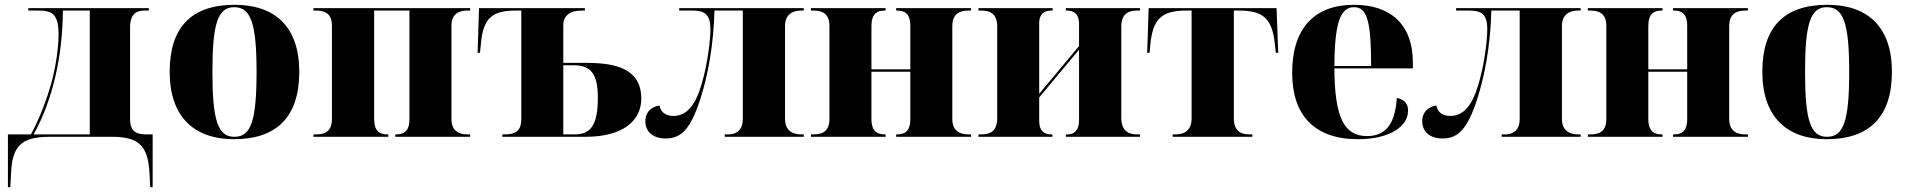

<svg xmlns="http://www.w3.org/2000/svg" viewBox="-20 -570 7947 800"><path d="M13 210H23L26 152C31 37 70 0 187 0H446C558 0 597 37 603 152L606 210H616V-10H589C546 -10 522 -24 522 -74V-456C522 -513 549 -526 583 -526H600V-536H98V-526H137C193 -526 224 -516 224 -428C224 -370 213 -296 195 -228C174 -153 146 -79 109 -10H13ZM120 -10C201 -155 241 -340 242 -526H354V-10Z M955 10C1133 10 1227 -83 1227 -271C1227 -459 1125 -550 958 -550C780 -550 687 -459 687 -271C687 -83 789 10 955 10ZM957 0C888 0 865 -67 865 -271C865 -473 888 -540 956 -540C1025 -540 1049 -473 1049 -271C1049 -67 1026 0 957 0Z M1286 0H1598V-10H1594C1564 -10 1539 -21 1539 -74V-526H1686V-74C1686 -21 1661 -10 1630 -10H1627V0H1939V-10H1928C1894 -10 1861 -23 1861 -74V-463C1861 -514 1894 -526 1928 -526H1939V-536H1286V-526H1298C1331 -526 1363 -515 1363 -464V-74C1363 -21 1332 -10 1298 -10H1286Z M2073 0H2420C2577 0 2652 -68 2652 -159C2652 -284 2546 -308 2423 -308H2327V-463C2327 -505 2354 -526 2404 -526H2417V-536H1976L1970 -350H1980L1984 -391C1994 -493 2029 -526 2129 -526H2152V-73C2152 -32 2135 -10 2084 -10H2073ZM2375 -10H2327V-298H2372C2443 -298 2471 -260 2471 -163C2471 -53 2444 -10 2375 -10Z M2754 7C2818 7 2857 -32 2897 -154C2929 -252 2953 -379 2957 -526H3075V-74C3075 -18 3036 -10 3016 -10H3000V0H3329V-10H3317C3294 -10 3251 -18 3251 -74V-462C3251 -518 3294 -526 3317 -526H3329V-536H2810V-526H2864C2915 -526 2940 -512 2940 -448C2940 -398 2927 -309 2912 -251C2888 -154 2854 -87 2786 -87C2754 -87 2733 -102 2728 -130C2704 -128 2669 -110 2669 -65C2669 -20 2702 7 2754 7Z M3359 0H3670V-10H3667C3637 -10 3611 -21 3611 -74V-271H3773V-74C3773 -21 3748 -10 3717 -10H3714V0H4026V-10H4015C3981 -10 3948 -23 3948 -74V-462C3948 -514 3981 -526 4015 -526H4026V-536H3714V-526H3717C3748 -526 3773 -515 3773 -462V-281H3611V-462C3611 -514 3636 -526 3666 -526H3670V-536H3359V-526H3370C3404 -526 3436 -515 3436 -462V-74C3436 -21 3405 -10 3370 -10H3359Z M4057 0H4365V-10H4360C4335 -10 4310 -21 4310 -66V-164L4476 -363V-69C4476 -23 4453 -10 4428 -10H4421V0H4730V-10H4718C4684 -10 4652 -23 4652 -80V-458C4652 -515 4684 -526 4718 -526H4730V-536H4421V-526H4427C4452 -526 4476 -513 4476 -473V-378L4310 -179V-473C4310 -516 4336 -526 4361 -526H4366V-536H4057V-526H4068C4102 -526 4135 -516 4135 -459V-77C4135 -20 4102 -10 4068 -10H4057Z M4866 0H5198V-10H5185C5147 -10 5121 -27 5121 -77V-526H5142C5245 -526 5281 -492 5292 -385L5296 -350H5306L5299 -536H4766L4760 -350H4770L4773 -385C4784 -492 4820 -526 4924 -526H4945V-77C4945 -27 4916 -10 4877 -10H4866Z M5638 10C5772 10 5847 -44 5847 -109C5847 -138 5831 -156 5800 -162C5793 -49 5750 -3 5676 -3C5579 -3 5541 -83 5540 -285H5867V-309C5867 -468 5774 -550 5622 -550C5458 -550 5364 -454 5364 -266C5364 -91 5456 10 5638 10ZM5693 -295H5540C5541 -479 5566 -540 5622 -540C5677 -540 5693 -479 5693 -295Z M5991 7C6055 7 6094 -32 6134 -154C6166 -252 6190 -379 6194 -526H6312V-74C6312 -18 6273 -10 6253 -10H6237V0H6566V-10H6554C6531 -10 6488 -18 6488 -74V-462C6488 -518 6531 -526 6554 -526H6566V-536H6047V-526H6101C6152 -526 6177 -512 6177 -448C6177 -398 6164 -309 6149 -251C6125 -154 6091 -87 6023 -87C5991 -87 5970 -102 5965 -130C5941 -128 5906 -110 5906 -65C5906 -20 5939 7 5991 7Z M6596 0H6907V-10H6904C6874 -10 6848 -21 6848 -74V-271H7010V-74C7010 -21 6985 -10 6954 -10H6951V0H7263V-10H7252C7218 -10 7185 -23 7185 -74V-462C7185 -514 7218 -526 7252 -526H7263V-536H6951V-526H6954C6985 -526 7010 -515 7010 -462V-281H6848V-462C6848 -514 6873 -526 6903 -526H6907V-536H6596V-526H6607C6641 -526 6673 -515 6673 -462V-74C6673 -21 6642 -10 6607 -10H6596Z M7591 10C7769 10 7863 -83 7863 -271C7863 -459 7761 -550 7594 -550C7416 -550 7323 -459 7323 -271C7323 -83 7425 10 7591 10ZM7593 0C7524 0 7501 -67 7501 -271C7501 -473 7524 -540 7592 -540C7661 -540 7685 -473 7685 -271C7685 -67 7662 0 7593 0Z"/></svg>

Font: Noto Serif Display ExtraBold
Style: Regular
Weight: 800
Designer: Monotype Design Team
Foundry: Monotype Imaging Inc.
Version: Version 2.009